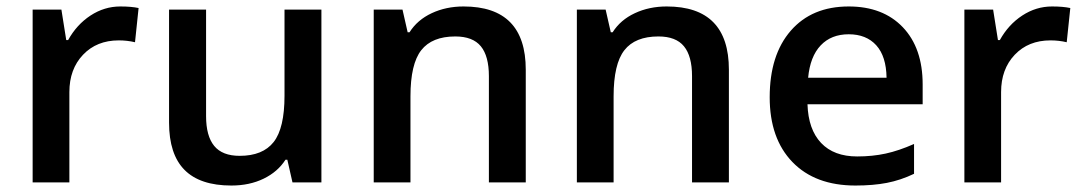

<svg xmlns="http://www.w3.org/2000/svg" viewBox="-20 -570 3383 600"><path d="M356 -549.8Q390.6 -549.8 413.1 -544.9L401.9 -438Q377.4 -443.8 351.1 -443.8Q282.2 -443.8 239.5 -398.9Q196.8 -354 196.8 -282.2V0H82V-540H171.9L187 -444.8H192.9Q219.7 -493.2 262.9 -521.5Q306.2 -549.8 356 -549.8Z M894 0 877.9 -70.8H872.1Q848.1 -33.2 804 -11.7Q759.8 9.8 703.1 9.8Q605 9.8 556.6 -39.1Q508.3 -87.9 508.3 -187V-540H624V-207Q624 -145 649.4 -114Q674.8 -83 729 -83Q801.3 -83 835.2 -126.2Q869.1 -169.4 869.1 -271V-540H984.4V0Z M1623 0H1507.8V-332Q1507.8 -394.5 1482.7 -425.3Q1457.5 -456.1 1402.8 -456.1Q1330.1 -456.1 1296.4 -413.1Q1262.7 -370.1 1262.7 -269V0H1147.9V-540H1237.8L1253.9 -469.2H1259.8Q1284.2 -507.8 1329.1 -528.8Q1374 -549.8 1428.7 -549.8Q1623 -549.8 1623 -352.1Z M2257.8 0H2142.6V-332Q2142.6 -394.5 2117.4 -425.3Q2092.3 -456.1 2037.6 -456.1Q1964.8 -456.1 1931.2 -413.1Q1897.5 -370.1 1897.5 -269V0H1782.7V-540H1872.6L1888.7 -469.2H1894.5Q1918.9 -507.8 1963.9 -528.8Q2008.8 -549.8 2063.5 -549.8Q2257.8 -549.8 2257.8 -352.1Z M2653.3 9.8Q2527.3 9.8 2456.3 -63.7Q2385.3 -137.2 2385.3 -266.1Q2385.3 -398.4 2451.2 -474.1Q2517.1 -549.8 2632.3 -549.8Q2739.3 -549.8 2801.3 -484.9Q2863.3 -419.9 2863.3 -306.2V-244.1H2503.4Q2505.9 -165.5 2545.9 -123.3Q2585.9 -81.1 2658.7 -81.1Q2706.5 -81.1 2747.8 -90.1Q2789.1 -99.1 2836.4 -120.1V-26.9Q2794.4 -6.8 2751.5 1.5Q2708.5 9.8 2653.3 9.8ZM2632.3 -462.9Q2577.6 -462.9 2544.7 -428.2Q2511.7 -393.6 2505.4 -327.1H2750.5Q2749.5 -394 2718.3 -428.5Q2687 -462.9 2632.3 -462.9Z M3267.6 -549.8Q3302.2 -549.8 3324.7 -544.9L3313.5 -438Q3289.1 -443.8 3262.7 -443.8Q3193.8 -443.8 3151.1 -398.9Q3108.4 -354 3108.4 -282.2V0H2993.7V-540H3083.5L3098.6 -444.8H3104.5Q3131.3 -493.2 3174.6 -521.5Q3217.8 -549.8 3267.6 -549.8Z"/></svg>

Font: f1_52653          
Style: Regular
Weight: 600
Foundry: Ascender Corporation
Version: Version 1.10